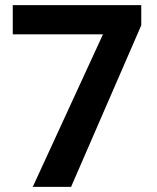

<svg xmlns="http://www.w3.org/2000/svg" viewBox="-20 -731 614 751"><path d="M532.5 -631.9 258 0H108.1L382.8 -596.7H29.9V-710.9H532.5Z"/></svg>

Font: Heebo
Style: Regular
Weight: 400
Designer: Oded Ezer
Foundry: Ezer Type House
Version: Version 3.100